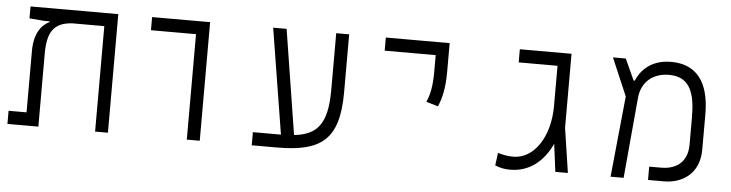

<svg xmlns="http://www.w3.org/2000/svg" viewBox="-41 -763 3598 945"><g transform="rotate(5 1758.0 -290.0)"><path d="M510.7 0V-585.9H77.1V-526.9L151.9 -521H177.2V-517.6C137.7 -499 103 -454.6 103 -368.7V-64.9H14.2V0H167V-359.4C167 -461.9 193.8 -515.6 289.6 -521H447.3V0Z M900.4 0H964.4V-585.9H677.7V-521H900.4Z M1221.2 0H1345.2C1562 0 1651.4 -63.5 1651.4 -298.8V-585.9H1587.4V-305.2C1587.4 -130.9 1533.2 -80.6 1424.3 -68.4L1342.3 -585.9H1275.9L1359.9 -64.9C1356.4 -64.9 1353 -64.9 1349.6 -64.9H1221.2Z M2117.2 -271C2135.7 -310.5 2147.9 -366.2 2147.9 -441.4V-585.9H1832.5V-521H2084.5V-441.4C2084.5 -366.2 2075.7 -327.6 2059.1 -288.1Z M2499 8.8C2595.7 8.8 2664.1 -51.3 2703.6 -137.2L2721.2 0H2783.2L2750 -220.2V-585.9H2494.6V-521H2686.5V-322.3C2686.5 -169.9 2610.8 -56.2 2507.8 -56.2C2483.4 -56.2 2457 -60.5 2432.1 -68.4L2423.8 -5.9C2450.2 5.4 2474.6 8.8 2499 8.8Z M2994.1 0H3058.6L3094.7 -398.4C3102.1 -478 3158.2 -524.4 3237.8 -524.4C3343.8 -524.4 3367.7 -440.9 3367.7 -324.2V-191.4C3367.7 -92.3 3297.4 -65.9 3239.3 -65.9H3179.2V0H3258.3C3342.3 0 3432.1 -47.9 3432.1 -172.9V-346.7C3432.1 -463.9 3397 -588.9 3241.7 -588.9C3139.6 -588.9 3091.3 -528.8 3071.3 -481H3065.9L3018.1 -585.9H2954.6L3034.2 -399.9Z"/></g></svg>

Font: Cascadia Code Light
Style: Regular
Weight: 300
Monospace: yes
Designer: Aaron Bell
Foundry: Saja Typeworks
Version: Version 2404.023